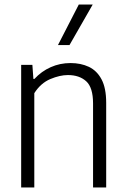

<svg xmlns="http://www.w3.org/2000/svg" viewBox="-20 -828 557 848"><path d="M73.5 0V-541.5H123L127.5 -479.5H132Q163 -513 203.8 -531.2Q244.5 -549.5 291.5 -549.5Q337 -549.5 372.5 -532.8Q408 -516 428.5 -477.5Q449 -439 449 -373.5V0H391V-371Q391 -441.5 360.8 -469Q330.5 -496.5 280 -496.5Q244.5 -496.5 202.2 -478.8Q160 -461 131.5 -416.5V0ZM236 -629 328 -808H389.5L287 -629Z"/></svg>

Font: Encode Sans SemiCondensed SemiCondensed Light
Style: Regular
Weight: 300
Width: 4
Designer: Multiple Designers
Foundry: Impallari Type
Version: Version 3.000; ttfautohint (v1.8.3) -l 8 -r 50 -G 200 -x 14 